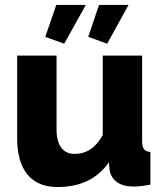

<svg xmlns="http://www.w3.org/2000/svg" viewBox="-20 -751 667 781"><path d="M241.2 -573.2 164.1 -601.1 209 -731H329.1ZM416 -573.2 338.9 -601.1 382.8 -731H502.9ZM49.8 -189V-524.9H210V-224.1Q210 -176.3 229 -150.6Q248 -125 283.2 -125Q355.5 -125 397.9 -201.2V-524.9H558.1V-178.2Q558.1 -154.3 565.7 -144.3Q573.2 -134.3 591.8 -132.8V0Q552.2 7.8 523.9 7.8Q481.9 7.8 456.8 -9.5Q431.6 -26.9 425.8 -59.1L422.9 -90.8Q353 9.8 213.9 9.8Q133.8 9.8 91.8 -41Q49.8 -91.8 49.8 -189Z"/></svg>

Font: Rawline ExtraBold
Style: Regular
Weight: 800
Designer: Matt McInerney, Pablo Impallari, Rodrigo Fuenzalida
Foundry: Matt McInerney, Pablo Impallari, Rodrigo Fuenzalida
Version: Version 4.020;PS 004.020;hotconv 1.0.88;makeotf.lib2.5.64775